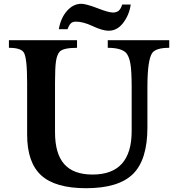

<svg xmlns="http://www.w3.org/2000/svg" viewBox="-20 -982 920 1012"><path d="M757 -522V-310Q757 -140 681 -65Q605 10 433 10Q272 10 197.5 -57.5Q123 -125 123 -273V-547Q123 -679 105 -706Q89 -730 27 -730V-770H386V-730Q311 -730 293 -708Q280 -692 275 -658.5Q270 -625 270 -547V-285Q270 -172 318.5 -117Q367 -62 468 -62Q674 -62 674 -291V-522Q674 -606 667.5 -645Q661 -684 645 -703Q619 -730 548 -730V-770H872V-730Q805 -730 784 -705Q757 -671 757 -522ZM336 -828H290Q300 -887 333 -924.5Q366 -962 409 -962Q433 -962 496 -938Q552 -916 575 -916Q594 -916 605.5 -925.5Q617 -935 624 -958H669Q661 -900 625 -856Q595 -820 552 -820Q520 -820 467 -845Q418 -868 380 -868Q363 -868 353.5 -859Q344 -850 336 -828Z"/></svg>

Font: Libre Baskerville
Style: Bold
Weight: 700
Designer: Pablo Impallari, Rodrigo Fuenzalida
Foundry: Pablo Impallari, Rodrigo Fuenzalida
Version: Version 1.000